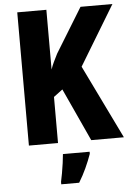

<svg xmlns="http://www.w3.org/2000/svg" viewBox="-61 -825 704 1025"><g transform="rotate(-5 290.5 -312.5)"><path d="M580 -66H405L275 -349L227 -313V-66H71V-780H227V-460Q233 -478 242.5 -498.5Q252 -519 264 -542L410 -780H581L388 -461ZM391 6Q378 43 360.5 81Q343 119 321 155H225V142Q229 123 234 96.5Q239 70 242.5 43Q246 16 248 -5H391Z"/></g></svg>

Font: Noto Sans Malayalam UI Condensed ExtraBold
Style: Regular
Weight: 800
Width: 3
Designer: Jelle Bosma - Monotype Design Team
Foundry: Monotype Imaging Inc.
Version: Version 2.104; ttfautohint (v1.8.4.7-5d5b)